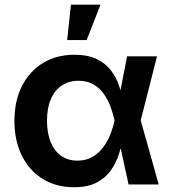

<svg xmlns="http://www.w3.org/2000/svg" viewBox="-20 -786 729 818"><path d="M294.9 11.7Q218.8 11.7 161.9 -23.7Q105 -59.1 73.2 -122.8Q41.5 -186.5 41.5 -271Q41.5 -356 73.5 -419.2Q105.5 -482.4 163.1 -517.6Q220.7 -552.7 296.9 -552.7Q354.5 -552.7 392.3 -534.2Q430.2 -515.6 452.6 -486.1Q475.1 -456.5 486.6 -422.4Q498 -388.2 502.9 -357.4H547.9L579.1 -274.4L656.2 0H527.8L467.8 -274.4Q461.4 -303.7 450.2 -333.3Q439 -362.8 421.1 -387.5Q403.3 -412.1 377 -427Q350.6 -441.9 314.5 -441.9Q272.9 -441.9 242.7 -421.4Q212.4 -400.9 196.3 -363Q180.2 -325.2 180.2 -271.5Q180.2 -218.8 195.8 -180.7Q211.4 -142.6 240.7 -122.1Q270 -101.6 310.1 -101.6Q346.2 -101.6 373.3 -117.2Q400.4 -132.8 419.4 -158.2Q438.5 -183.6 450.2 -213.4Q461.9 -243.2 467.8 -271.5L521.5 -545.9H648.9L579.1 -271.5L547.9 -193.4H503.9Q497.6 -163.1 486.1 -127.7Q474.6 -92.3 452.4 -60.5Q430.2 -28.8 392.3 -8.5Q354.5 11.7 294.9 11.7ZM266.1 -615.2 282.2 -766.1H408.2L349.1 -615.2Z"/></svg>

Font: Inter Cardless
Style: Bold
Weight: 700
Designer: Rasmus Andersson
Foundry: rsms
Version: Version 4.001;git-9221beed3